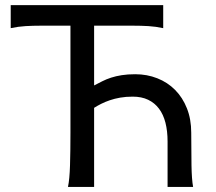

<svg xmlns="http://www.w3.org/2000/svg" viewBox="-20 -733 846 753"><path d="M246.6 0Q252.9 -29.3 254.6 -84.7Q256.3 -140.1 256.3 -212.4V-632.3H141.6Q108.9 -632.3 80.1 -630.6Q51.3 -628.9 22 -622.6V-712.9H620.1V-622.6Q590.8 -628.9 562.3 -630.6Q533.7 -632.3 500.5 -632.3H349.1V-397.9Q365.2 -406.2 381.1 -414.3Q397 -422.4 415.8 -428.5Q434.6 -434.6 457.5 -438.2Q480.5 -441.9 510.3 -441.9Q556.6 -441.9 596.9 -426Q637.2 -410.2 666.7 -380.4Q696.3 -350.6 713.1 -308.1Q730 -265.6 730 -212.4Q730 -140.1 731 -84.7Q731.9 -29.3 737.3 0H637.2V-178.2Q637.2 -219.2 628.9 -251.7Q620.6 -284.2 603.5 -306.9Q586.4 -329.6 560.8 -341.8Q535.2 -354 500.5 -354Q473.6 -354 451.4 -350.1Q429.2 -346.2 410.6 -339.8Q392.1 -333.5 376.7 -325.7Q361.3 -317.9 349.1 -310.1V0Z"/></svg>

Font: Andika Cyr
Style: Regular
Weight: 400
Designer: Victor Gaultney, Annie Olsen, Julie Remington, Don Collingsworth, Eric Hays, Becca Hirsbrunner
Foundry: SIL International
Version: Version 5.000